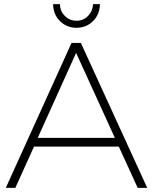

<svg xmlns="http://www.w3.org/2000/svg" viewBox="-20 -906 738 926"><path d="M644 0 553 -199H144L54 0H8L325 -699H370L690 0ZM162 -241H534L347 -651ZM349 -806Q382 -806 404.5 -829Q427 -852 429 -886H462Q461 -836 428.5 -804Q396 -772 349 -772Q302 -772 269.5 -804Q237 -836 236 -886H269Q270 -852 293 -829Q316 -806 349 -806Z"/></svg>

Font: Montserrat arm2 ExtraLight
Style: Regular
Weight: 275
Designer: Julieta Ulanovsky
Foundry: Julieta Ulanovsky
Version: Version 6.000